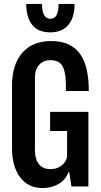

<svg xmlns="http://www.w3.org/2000/svg" viewBox="-20 -945 511 973"><path d="M197 8Q159 8 130.5 -6Q102 -20 82 -46.5Q62 -73 51.5 -109.5Q41 -146 41 -191V-514Q41 -566 54.5 -607.5Q68 -649 93.5 -678Q119 -707 155.5 -722Q192 -737 239 -737Q292 -737 328.5 -719.5Q365 -702 387.5 -669Q410 -636 420 -589.5Q430 -543 430 -484H314Q315 -527 311.5 -556.5Q308 -586 299.5 -604.5Q291 -623 275 -631.5Q259 -640 235 -640Q210 -640 193 -629Q176 -618 166.5 -598.5Q157 -579 157 -551V-184Q157 -161 162.5 -142.5Q168 -124 178 -112Q188 -100 202.5 -94Q217 -88 234 -88Q257 -88 274.5 -95.5Q292 -103 304 -117.5Q316 -132 320 -151V-281H234V-378H428V0H342L331 -72H326Q314 -35 278 -13.5Q242 8 197 8ZM235 -781Q172 -781 142.5 -820Q113 -859 113 -925H193Q193 -884 204.5 -867Q216 -850 235 -850Q258 -850 267.5 -870Q277 -890 277 -925H358Q358 -877 343 -845Q328 -813 300.5 -797Q273 -781 235 -781Z"/></svg>

Font: Hubot Sans Condensed SemiBold
Style: Regular
Weight: 600
Width: 3
Designer: Deni Anggara
Foundry: GitHub, Inc., Subsidiary of Microsoft Corporation
Version: Version 2.000